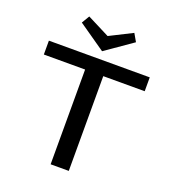

<svg xmlns="http://www.w3.org/2000/svg" viewBox="-154 -980 974 1093"><g transform="rotate(20 333.5 -433.0)"><path d="M498 -819 334 -705 170 -819 198 -866 334 -797 471 -866ZM640 -658V-574H389V0H279V-574H29V-658Z"/></g></svg>

Font: EauTestText Semibold
Style: Regular
Weight: 600
Designer: Christian Thalmann (Catharsis Fonts)
Version: Version 0.001;PS 000.001;hotconv 1.0.88;makeotf.lib2.5.64775